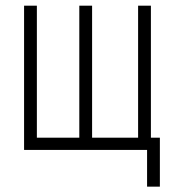

<svg xmlns="http://www.w3.org/2000/svg" viewBox="-20 -538 626 689"><path d="M66.4 0V-517.6H112.3V-43.9H264.6V-517.6H310.5V-43.9H475.6V-517.6H521.5V-43.9H553.7V131.8H507.8V0Z"/></svg>

Font: Cascadia Code NF ExtraLight
Style: Regular
Weight: 200
Monospace: yes
Designer: Aaron Bell
Foundry: Saja Typeworks
Version: Version 2404.023; ttfautohint (v1.8.4)